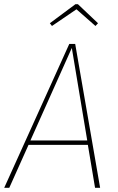

<svg xmlns="http://www.w3.org/2000/svg" viewBox="-29 -889 558 909"><path d="M421 0 387 -203H106L15 0H-9L299 -681H327L445 0ZM115 -224H384L311 -662ZM217 -766 207 -779 328 -869H340L435 -779L423 -766L333 -845Z"/></svg>

Font: Fira Sans Condensed Thin
Style: Italic
Weight: 250
Width: 3
Italic angle: -8°
Designer: Carrois Corporate & Edenspiekermann AG
Foundry: Carrois Corporate GbR & Edenspiekermann AG
Version: Version 4.203